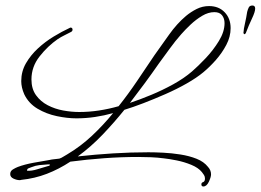

<svg xmlns="http://www.w3.org/2000/svg" viewBox="-20 -589 945 696"><path d="M717 87Q710 87 710 79Q710 73 716.5 71Q723 69 723 58Q723 51 719.5 45.5Q716 40 712 35Q699 19 673.5 8.5Q648 -2 620.5 -7.5Q593 -13 574 -15Q551 -18 527.5 -19Q504 -20 481 -20Q420 -20 358 -15.5Q296 -11 235 -3Q194 24 150 41Q106 58 57 63Q55 64 51 64Q41 64 29 58.5Q17 53 17 42Q17 31 27 25Q37 19 45 16Q69 7 101.5 1Q134 -5 159 -9Q167 -11 178 -12Q189 -13 195 -14Q202 -16 209.5 -21Q217 -26 223 -29Q272 -58 313.5 -97Q355 -136 390 -179Q358 -170 324.5 -165Q291 -160 257 -160Q224 -160 186 -168Q148 -176 116 -195Q84 -214 68 -247Q57 -272 57 -295Q57 -330 74 -359.5Q91 -389 117.5 -413.5Q144 -438 174.5 -456.5Q205 -475 233 -488Q234 -489 236 -489Q243 -489 243 -481Q243 -477 239 -474Q226 -467 213.5 -461Q201 -455 189 -447Q153 -422 123.5 -384.5Q94 -347 94 -301Q94 -267 110.5 -244Q127 -221 153 -207.5Q179 -194 209 -188.5Q239 -183 267 -183Q303 -183 339 -188.5Q375 -194 410 -204Q445 -248 477 -295.5Q509 -343 540 -389Q565 -424 593 -463.5Q621 -503 654 -531Q672 -546 693 -556.5Q714 -567 738 -567Q773 -567 794.5 -544.5Q816 -522 816 -487Q816 -456 800.5 -426.5Q785 -397 762.5 -371.5Q740 -346 717 -327Q693 -307 657 -286.5Q621 -266 580 -248Q539 -230 500 -215Q461 -200 431 -191Q394 -145 352 -101Q310 -57 262 -22Q326 -29 390 -33Q454 -37 518 -37Q541 -37 571.5 -35.5Q602 -34 634 -29Q666 -24 692.5 -13.5Q719 -3 734 16Q745 28 745 43Q745 53 737 70Q729 87 717 87ZM451 -216Q487 -228 528 -245Q569 -262 608 -283.5Q647 -305 676 -330Q698 -349 725.5 -378Q753 -407 773.5 -440.5Q794 -474 794 -505Q794 -522 785 -533.5Q776 -545 757 -545Q735 -545 712.5 -531.5Q690 -518 670.5 -499.5Q651 -481 637 -465Q615 -440 595.5 -413Q576 -386 556 -359Q531 -323 504.5 -287Q478 -251 451 -216ZM78 30Q95 31 115.5 24.5Q136 18 154 13Q161 12 161 8Q161 7 158 7H153Q137 8 123 9.5Q109 11 94 17Q89 19 83.5 21Q78 23 78 30ZM871 -469Q868 -465 867 -465Q864 -465 863 -468Q862 -471 863 -474Q863 -482 868 -504Q873 -526 876 -546Q878 -554 881.5 -561.5Q885 -569 895 -569Q905 -569 905 -558Q905 -546 893.5 -522Q882 -498 871 -469Z"/></svg>

Font: Sassy Frass
Style: Regular
Weight: 400
Designer: Robert E. Leuschke
Foundry: Robert E. Leuschke
Version: Version 1.010; ttfautohint (v1.8.3)